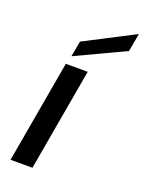

<svg xmlns="http://www.w3.org/2000/svg" viewBox="-140 -805 658 873"><g transform="rotate(20 188.5 -368.5)"><path d="M24 0 111 -496H217L130 0ZM123 -537 137 -613 377 -737 361 -649Z"/></g></svg>

Font: Ultramarine Medium
Style: Italic
Weight: 500
Italic angle: -10°
Designer: Colophon Foundry, Jonny Pinhorn
Foundry: Colophon Foundry
Version: Version 1.200; ttfautohint (v1.8.3)